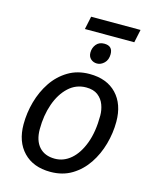

<svg xmlns="http://www.w3.org/2000/svg" viewBox="-124 -919 811 1010"><g transform="rotate(15 281.5 -414.0)"><path d="M248 8Q155 8 101.5 -47.5Q48 -103 48 -198Q48 -260 65 -321Q82 -382 115.5 -432Q149 -482 199.5 -512.5Q250 -543 316 -543Q410 -543 463 -487.5Q516 -432 516 -336Q516 -275 499 -214Q482 -153 448.5 -103Q415 -53 365 -22.5Q315 8 248 8ZM253 -65Q301 -65 340 -98.5Q379 -132 402.5 -195Q426 -258 426 -346Q426 -376 415.5 -404.5Q405 -433 381 -451.5Q357 -470 317 -470Q262 -470 221.5 -432.5Q181 -395 159 -332.5Q137 -270 137 -195Q137 -133 167.5 -99Q198 -65 253 -65ZM230 -765 245 -836H514L499 -765ZM338 -606Q318 -606 304 -618.5Q290 -631 290 -653Q290 -679 305.5 -698Q321 -717 349 -717Q395 -717 395 -672Q395 -641 377 -623.5Q359 -606 338 -606Z"/></g></svg>

Font: Noto IKEA Latin
Style: Italic
Weight: 400
Italic angle: -12°
Designer: Monotype Design Team
Foundry: Monotype Imaging Inc.
Version: Version 1.0